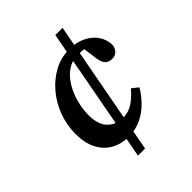

<svg xmlns="http://www.w3.org/2000/svg" viewBox="-197 -775 938 938"><g transform="rotate(-45 272.0 -306.0)"><path d="M70 -245Q70 -308 91.5 -364.5Q113 -421 150.5 -465Q188 -509 236.5 -534.5Q285 -560 339 -560Q389 -560 425.5 -542.5Q462 -525 483 -495.5Q504 -466 506 -426Q503 -404 490 -391Q477 -378 457 -378Q432 -378 419 -393Q406 -408 402 -443L391 -527L440 -494Q422 -502 402 -506.5Q382 -511 350 -511Q310 -511 278.5 -489Q247 -467 225 -430.5Q203 -394 191.5 -350.5Q180 -307 180 -265Q180 -200 211 -168.5Q242 -137 290 -137Q330 -137 360.5 -158Q391 -179 419 -212L452 -186Q433 -153 403 -122Q373 -91 333.5 -71.5Q294 -52 245 -52Q193 -52 153.5 -74.5Q114 -97 92 -140Q70 -183 70 -245ZM260 45H211L342 -657H392Z"/></g></svg>

Font: Source Serif 4 SemiBold
Style: Italic
Weight: 600
Italic angle: -12°
Designer: Frank Grießhammer
Foundry: Adobe Systems Incorporated
Version: Version 4.004;hotconv 1.0.116;makeotfexe 2.5.65601